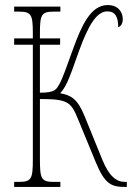

<svg xmlns="http://www.w3.org/2000/svg" viewBox="-20 -740 542 760"><path d="M36 0H219V-20H194C143 -20 138 -31 138 -112V-348C248 -348 261 -337 289 -268L359 -98C396 -8 423 0 478 0H482V-20H474C442 -20 412 -41 385 -108L315 -280C286 -351 260 -363 218 -371C247 -400 263 -457 293 -539C330 -641 363 -695 405 -695C436 -695 448 -673 448 -632C456 -635 466 -644 466 -664C466 -692 448 -720 406 -720C337 -720 301 -632 271 -551C245 -479 228 -430 215 -407C203 -387 200 -373 138 -373V-563H218V-588H138V-607C138 -683 144 -694 194 -694H219V-714H36V-694H54C104 -694 110 -683 110 -607V-588H36V-563H110V-108C110 -31 104 -20 54 -20H36Z"/></svg>

Font: Noto Serif ExtraCondensed Thin
Style: Regular
Weight: 100
Width: 2
Designer: Monotype Design Team
Foundry: Monotype Imaging Inc.
Version: Version 2.013